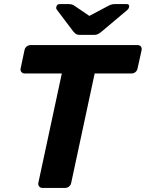

<svg xmlns="http://www.w3.org/2000/svg" viewBox="-20 -921 715 941"><path d="M188 0Q178 0 172 -7Q166 -14 168 -25L283 -561H101Q91 -561 85 -568Q79 -575 81 -585L100 -675Q102 -686 110.5 -693Q119 -700 130 -700H654Q665 -700 670.5 -693Q676 -686 674 -675L654 -585Q652 -575 644 -568Q636 -561 625 -561H444L329 -25Q327 -14 318.5 -7Q310 0 299 0ZM370 -750Q361 -750 354 -753.5Q347 -757 339 -767L259 -873Q254 -879 256 -887Q259 -901 273 -901H315Q323 -901 330 -899.5Q337 -898 343 -894L418 -843L514 -894Q522 -898 529 -899.5Q536 -901 544 -901H601Q615 -901 613 -887Q612 -880 605 -873L479 -767Q467 -757 459 -753.5Q451 -750 441 -750Z"/></svg>

Font: Rubik SemiBold
Style: Italic
Weight: 600
Italic angle: -12°
Designer: Hubert and Fischer
Foundry: Hubert and Fischer
Version: Version 2.300;gftools[0.9.30]